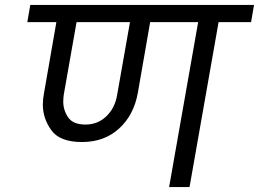

<svg xmlns="http://www.w3.org/2000/svg" viewBox="-20 -760 1052 780"><path d="M1000 -670H868L750 0H667L785 -670H590L540 -383Q524 -293 464 -238Q404 -183 313 -183Q223 -183 188.5 -231Q154 -279 154 -335Q154 -358 159 -383L209 -670H91L103 -740H1012ZM508 -670H291L239 -375Q237 -360 237 -347Q237 -312 257 -283Q277 -254 327 -254Q377 -254 412 -287.5Q447 -321 456 -375Z"/></svg>

Font: Fz Poppins
Style: Italic
Weight: 400
Italic angle: -10°
Designer: Ninad Kale (Devanagari), Jonny Pinhorn (Latin)
Foundry: Indian Type Foundry
Version: Vit hóa bi Vntype.Com & FontZin.Com